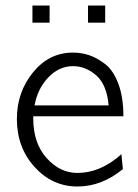

<svg xmlns="http://www.w3.org/2000/svg" viewBox="-20 -677 507 705"><path d="M42 -240.2Q42 -338.4 101.1 -411.1Q160.2 -483.9 248 -483.9Q278.8 -483.9 307.4 -474.4Q335.9 -464.8 366 -441.9Q396 -418.9 414.6 -369.4Q433.1 -319.8 433.1 -250H102.1V-242.2Q102.1 -151.4 151.1 -96.7Q200.2 -42 264.2 -42Q349.1 -42 425.8 -110.8L431.2 -56.2Q354 7.8 264.2 7.8Q172.4 7.8 107.2 -63.7Q42 -135.3 42 -240.2ZM99.1 -593.8V-656.7H162.1V-593.8ZM106.9 -290H378.9Q372.1 -366.2 333.5 -400.1Q294.9 -434.1 248 -434.1Q197.3 -434.1 157.7 -393.1Q118.2 -352.1 106.9 -290ZM303.2 -593.8V-656.7H366.2V-593.8Z"/></svg>

Font: CMU Bright
Style: Roman
Weight: 500
Version: Version 0.7.0